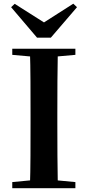

<svg xmlns="http://www.w3.org/2000/svg" viewBox="-20 -999 466 1019"><path d="M57.9 -978.7 250.2 -856.7H176.9L369 -979.4L388.6 -960.8L249.9 -799.2H176.5L39 -960.8ZM45.1 0V-32.6L198.2 -47.3H226L380.1 -32.6V0ZM138.6 0Q141.4 -85.2 141.7 -171.8Q142.1 -258.5 142.1 -346.1V-393.6Q142.1 -481.3 141.7 -567.7Q141.4 -654.1 138.6 -740.5H287Q285.3 -655.6 284.8 -568.4Q284.3 -481.3 284.3 -393.6V-346.9Q284.3 -259.9 284.8 -173.3Q285.3 -86.6 287 0ZM45.1 -707.9V-740.5H380.1V-707.9L226 -694.2H198.2Z"/></svg>

Font: Noto Serif SC
Style: Regular
Weight: 200
Designer: Ryoko NISHIZUKA 西塚涼子 (kana & ideographs); Frank Grießhammer (Latin, Greek & Cyrillic); Wenlong ZHANG 张文龙 (bopomofo); San
Foundry: Adobe
Version: Version 2.001;hotconv 1.1.0;makeotfexe 2.6.0